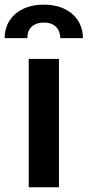

<svg xmlns="http://www.w3.org/2000/svg" viewBox="-56 -796 373 816"><path d="M66.1 -545.5H194.6V0H66.1ZM-36.2 -633.9Q-36.2 -665.1 -24.7 -691.2Q-13.1 -717.3 8.5 -736.3Q30.2 -755.3 61.1 -765.8Q92 -776.3 130.3 -776.3Q168.7 -776.3 199.4 -765.8Q230.1 -755.3 251.6 -736.3Q273.1 -717.3 284.8 -691.2Q296.5 -665.1 296.5 -633.9H200.3Q200.3 -647 196.2 -659.1Q192.1 -671.2 183.8 -680.2Q175.4 -689.3 162.3 -694.6Q149.1 -699.9 130.3 -699.9Q111.2 -699.9 97.7 -694.4Q84.2 -688.9 75.8 -679.7Q67.5 -670.5 63.7 -658.6Q60 -646.7 60 -633.9Z"/></svg>

Font: Interop SemBd
Style: Regular
Weight: 600
Designer: Rasmus Andersson, Google, Jang Haemin
Foundry: jhaemin
Version: Version 1.008